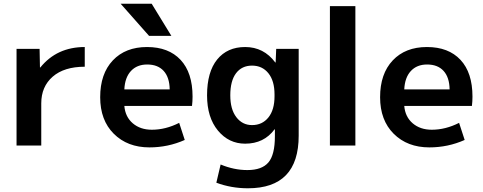

<svg xmlns="http://www.w3.org/2000/svg" viewBox="-20 -783 2601 1033"><path d="M69 -520H193L195 -420H197Q286 -530 436 -530V-424Q325 -424 263.5 -370.5Q202 -317 202 -227V0H69Z M782 -590 629 -763H796L902 -590ZM649 -302H893Q892 -367 860.5 -401.5Q829 -436 772 -436Q717 -436 684.5 -401Q652 -366 649 -302ZM649 -213Q654 -154 694.5 -119.5Q735 -85 797 -85Q871 -85 944 -122L974 -30Q884 10 784 10Q666 10 592.5 -63Q519 -136 519 -260Q519 -386 587 -458Q655 -530 771 -530Q887 -530 951.5 -461Q1016 -392 1016 -263Q1016 -238 1013 -213Z M1299 -530Q1399 -530 1461 -447H1463L1466 -520H1587V-53Q1587 230 1314 230Q1224 230 1144 200L1167 102Q1239 132 1311 132Q1389 132 1424 91Q1459 50 1459 -50V-87H1457Q1400 -10 1299 -10Q1211 -10 1152.5 -80.5Q1094 -151 1094 -270Q1094 -396 1148.5 -463Q1203 -530 1299 -530ZM1219 -270Q1219 -195 1251.5 -152.5Q1284 -110 1336 -110Q1391 -110 1424 -151Q1457 -192 1457 -265V-275Q1457 -348 1424 -389Q1391 -430 1336 -430Q1281 -430 1250 -389Q1219 -348 1219 -270Z M1755 0V-750H1892V0Z M2155 -302H2399Q2398 -367 2366.5 -401.5Q2335 -436 2278 -436Q2223 -436 2190.5 -401Q2158 -366 2155 -302ZM2155 -213Q2160 -154 2200.5 -119.5Q2241 -85 2303 -85Q2377 -85 2450 -122L2480 -30Q2390 10 2290 10Q2172 10 2098.5 -63Q2025 -136 2025 -260Q2025 -386 2093 -458Q2161 -530 2277 -530Q2393 -530 2457.5 -461Q2522 -392 2522 -263Q2522 -238 2519 -213Z"/></svg>

Font: Mplus 1p Bold
Style: Bold
Weight: 700
Version: Version 1.061